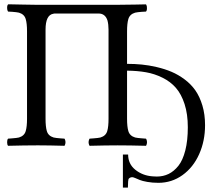

<svg xmlns="http://www.w3.org/2000/svg" viewBox="-20 -667 1005 881"><path d="M920.9 -92.8Q920.9 -20 893.8 40.5Q866.7 101.1 817.4 136.5Q768.1 171.9 707 171.9Q679.2 171.9 656 167.7Q632.8 163.6 621.6 158.9Q610.4 154.3 600.8 150.1Q591.3 146 586.9 146Q580.6 146 575.7 148.9Q570.8 151.9 569.8 154.8Q569.3 155.8 569.1 157.5Q568.8 159.2 568.6 161.6Q568.4 164.1 567.9 166Q566.9 177.2 566.9 193.8H543.9V42H567.9Q567.9 85.4 601.1 112.1Q634.3 138.7 679.2 142.1Q686 143.1 699.2 143.1Q729 143.1 753.7 131.1Q778.3 119.1 798.6 93.8Q818.8 68.4 830.3 23.2Q841.8 -22 841.8 -83Q841.8 -143.6 826.9 -189.5Q812 -235.4 787.1 -263.9Q762.2 -292.5 725.6 -310.5Q689 -328.6 649.9 -335.4Q610.8 -342.3 563 -342.8V-122.1Q563 -85.9 568.8 -65.9Q575.2 -43.5 600.1 -36.1Q610.4 -33.7 630.9 -32.2Q633.8 -32.2 640.1 -31.5Q646.5 -30.8 649.9 -30.8Q651.9 -28.8 653.8 -21Q655.3 -14.6 653.8 -7.8Q651.9 0 649.9 2Q573.7 0 520 0Q467.3 0 391.1 2Q389.2 0 387.2 -7.8Q385.7 -14.6 387.2 -21Q389.2 -28.8 391.1 -30.8Q394.5 -30.8 400.9 -31.5Q407.2 -32.2 410.2 -32.2Q430.7 -33.7 440.9 -36.1Q465.8 -43.5 472.2 -65.9Q478 -85.9 478 -122.1V-530.8Q478 -554.7 473.1 -573.2Q462.9 -605 432.1 -605H234.9Q228 -605 225.1 -604Q189 -598.6 189 -530.8V-122.1Q189 -85.9 194.8 -65.9Q201.2 -43.5 226.1 -36.1Q236.3 -33.7 256.8 -32.2Q259.8 -32.2 266.1 -31.5Q272.5 -30.8 275.9 -30.8Q277.8 -28.8 279.8 -21Q281.2 -14.6 279.8 -7.8Q277.8 0 275.9 2Q203.6 0 160.2 0H147Q95.2 0 17.1 2Q12.7 -2.4 12.7 -14.4Q12.7 -26.4 17.1 -30.8Q20.5 -30.8 26.9 -31.5Q33.2 -32.2 36.1 -32.2Q56.6 -33.7 66.9 -36.1Q91.8 -43.5 98.1 -65.9Q104 -85.9 104 -122.1V-522.9Q104 -559.6 98.1 -579.1Q91.8 -601.6 66.9 -608.9Q56.6 -611.3 36.1 -612.8Q33.2 -612.8 26.9 -613.3Q20.5 -613.8 17.1 -613.8Q15.1 -615.7 13.2 -624Q11.2 -641.1 17.1 -647H34.2Q51.3 -646 84 -646Q109.9 -645 146 -645H224.1H334H426.8H521Q567.9 -645 600.1 -646Q607.9 -646 624.5 -646.5Q641.1 -647 649.9 -647Q651.9 -645 653.8 -637.2Q655.8 -619.6 649.9 -613.8Q646.5 -613.8 640.1 -613.3Q633.8 -612.8 630.9 -612.8Q610.4 -611.3 600.1 -608.9Q575.2 -601.6 568.8 -579.1Q563 -559.6 563 -522.9V-374Q598.1 -374 630.6 -370.8Q663.1 -367.7 699.7 -359.1Q736.3 -350.6 767.3 -337.4Q798.3 -324.2 827.4 -302.5Q856.4 -280.8 876.5 -252.2Q896.5 -223.6 908.7 -182.9Q920.9 -142.1 920.9 -92.8Z"/></svg>

Font: Common Serif
Style: Regular
Weight: 400
Designer: Philipp H. Poll, Khaled Hosny
Foundry: Stefan Peev, Context Ltd.
Version: Version 1.026